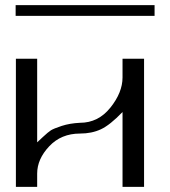

<svg xmlns="http://www.w3.org/2000/svg" viewBox="-20 -729 665 749"><path d="M583 -709V-667H41V-709ZM292 -208Q218.8 -208 171.9 -158.2Q125 -108.4 125 -51.8V0H42V-500H125V-173.8Q126 -174.8 147 -194.3Q168 -213.9 178.7 -220.7Q189.5 -227.5 220.7 -237.8Q252 -248 292 -250Q363.3 -250 410.6 -309.1Q458 -368.2 458 -426.8V-500H542V0H458V-292Q409.2 -241.2 373.5 -224.6Q337.9 -208 292 -208Z"/></svg>

Font: okolaks
Style: Regular
Weight: 500
Version: Version 000.6.0